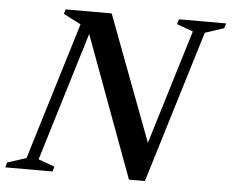

<svg xmlns="http://www.w3.org/2000/svg" viewBox="-71 -728 954 791"><g transform="rotate(5 405.5 -332.0)"><path d="M748.5 -624 556 6H490L274.5 -577.5L112 -45L179.5 -20.5L173 0H-22L-16 -20.5L62 -46L235.5 -614L163.5 -651L169 -670H359.5L554.5 -152L699 -625L631.5 -649.5L637.5 -670H833L826.5 -649.5Z"/></g></svg>

Font: Newsreader 16pt SemiBold
Style: Italic
Weight: 600
Italic angle: -17°
Designer: Hugues Gentile
Foundry: Production Type
Version: Version 1.003; ttfautohint (v1.8.3)